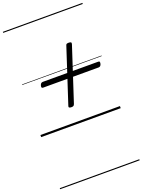

<svg xmlns="http://www.w3.org/2000/svg" viewBox="-261 -1121 1285 1731"><g transform="rotate(-20 381.5 -255.0)"><path d="M350 -160Q333 -160 327.5 -165.5Q322 -171 327 -183L494 -694Q497 -708 503.5 -711.5Q510 -715 523 -715Q540 -715 545.5 -710Q551 -705 547 -692L380 -181Q376 -169 369.5 -164.5Q363 -160 350 -160ZM169 -413Q159 -413 156 -419Q153 -425 157 -439Q164 -463 184 -463H716Q727 -463 729 -456.5Q731 -450 728 -437Q721 -413 702 -413ZM0 490H763V500H0ZM0 -20H763V0H0ZM0 -505H763V-500H0ZM0 -1010H763V-1000H0Z"/></g></svg>

Font: Playwrite NZ Guides
Style: Regular
Weight: 400
Designer: Veronika Burian, José Scaglione
Foundry: TypeTogether
Version: Version 1.003